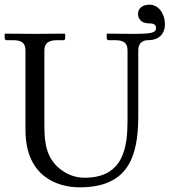

<svg xmlns="http://www.w3.org/2000/svg" viewBox="-20 -790 730 822"><path d="M615 -618C658 -618 686 -643 686 -686C686 -733 658 -770 620 -770C591 -770 571 -755 571 -731C571 -711 583 -690 618 -690C637 -690 648 -685 648 -671C648 -650 632 -645 549 -645C510 -645 439 -646 439 -646L437 -645V-626C437 -621 441 -618 445 -618H472C511 -618 526 -605 526 -574V-275C526 -163 511 -29 342 -29C294 -29 253 -50 223 -79C170 -132 170 -202 170 -267V-574C170 -602 184 -618 225 -618H251C256 -618 259 -621 259 -626V-645L257 -646C257 -646 164 -645 128 -645C89 -645 2 -646 2 -646L0 -645V-626C0 -621 4 -618 8 -618H35C74 -618 89 -605 89 -574V-234C89 -30 231 12 321 12C526 12 572 -115 572 -293V-574C572 -602 586 -618 615 -618Z"/></svg>

Font: Linux Libertine O C
Style: Regular
Weight: 400
Designer: Philipp H. Poll
Foundry: Philipp H. Poll
Version: Version 4.0.3